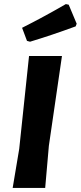

<svg xmlns="http://www.w3.org/2000/svg" viewBox="-20 -919 395 939"><path d="M302 -899 316 -896 355 -803 350 -790Q230 -746 127 -715L112 -719L88 -783Q197 -838 302 -899ZM283 -645 219 -206 201 0H42L74 -191L122 -645Z"/></svg>

Font: Alegreya Sans SC ExtraBold
Style: Italic
Weight: 800
Italic angle: -7°
Designer: Juan Pablo del Peral
Foundry: Huerta Tipografica
Version: Version 2.007